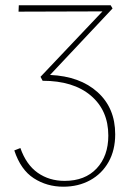

<svg xmlns="http://www.w3.org/2000/svg" viewBox="-20 -416 492 725"><path d="M415 91Q415 151 390 195.5Q365 240 320.5 264.5Q276 289 219 289Q157 289 107.5 257Q58 225 34 152L57 143Q79 206 122.5 236.5Q166 267 224 267Q301 267 345 220Q389 173 389 96Q389 1 323 -55Q257 -111 141 -111L133 -126L367 -373L50 -372L51 -396H398L405 -384L169 -133Q282 -128 348.5 -68Q415 -8 415 91Z"/></svg>

Font: Ysabeau Infant Extralight
Style: Regular
Weight: 200
Designer: Christian Thalmann (Catharsis Fonts)
Version: Version 0.003